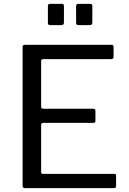

<svg xmlns="http://www.w3.org/2000/svg" viewBox="-20 -974 668 994"><path d="M109 -742H558Q568 -742 568 -731V-680Q568 -668 555 -668H206Q198 -668 195.5 -665.5Q193 -663 193 -656V-422Q193 -411 204 -411H463Q474 -411 474 -400V-347Q474 -338 463 -338H204Q193 -338 193 -327V-84Q193 -78 195 -76Q197 -74 203 -74H570Q576 -74 578.5 -72Q581 -70 581 -64V-11Q581 0 570 0H111Q103 0 100 -3Q97 -6 97 -14V-728Q97 -736 99.5 -739Q102 -742 109 -742ZM311 -859Q311 -850 307.5 -847Q304 -844 295 -844H242Q234 -844 231 -846.5Q228 -849 228 -857V-941Q228 -948 230.5 -951Q233 -954 239 -954H300Q306 -954 308.5 -951.5Q311 -949 311 -942ZM458 -859Q458 -850 454.5 -847Q451 -844 441 -844H389Q380 -844 377 -846.5Q374 -849 374 -857V-941Q374 -954 385 -954H447Q453 -954 455.5 -951.5Q458 -949 458 -942Z"/></svg>

Font: n
Style: Regular
Weight: 400
Designer: Pablo Impallari, Rodrigo Fuenzalida
Foundry: Impallari Type
Version: Version 1.002; ttfautohint (v1.5)